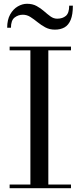

<svg xmlns="http://www.w3.org/2000/svg" viewBox="-20 -997 427 1017"><path d="M31 0V-19.5H141V-730.5H31V-750H356V-730.5H236V-19.5H356V0ZM271 -840Q242.5 -840 220.2 -852Q198 -864 179 -879.5Q160 -895 141.2 -907Q122.5 -919 101 -919Q76.5 -919 57.2 -904Q38 -889 38 -850H18Q18 -892.5 34 -920.8Q50 -949 74.2 -963Q98.5 -977 123 -977Q152.5 -977 174.2 -965Q196 -953 213.5 -937.5Q231 -922 247.5 -910Q264 -898 283 -898Q311.5 -898 329 -913Q346.5 -928 346.5 -967H366Q366 -920 354.5 -892Q343 -864 321.8 -852Q300.5 -840 271 -840Z"/></svg>

Font: Bodoni Moda SC
Style: Regular
Weight: 400
Designer: Owen Earl
Foundry: indestructible type
Version: Version 2.005